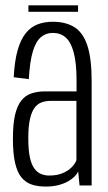

<svg xmlns="http://www.w3.org/2000/svg" viewBox="-20 -682 398 706"><path d="M148 4Q175 4 195.5 -1.5Q216 -7 230.8 -15.5Q245.5 -24 254.8 -33.5Q264 -43 267.5 -52L272.5 0H317V-384Q317 -467 301.2 -514.5Q285.5 -562 253.8 -582Q222 -602 174 -602Q142.5 -602 117.2 -592Q92 -582 73.8 -558.8Q55.5 -535.5 44.5 -496.2Q33.5 -457 30.5 -398L86 -391Q89.5 -455 100.5 -492Q111.5 -529 130 -545Q148.5 -561 174 -561Q202.5 -561 221.8 -544Q241 -527 251.2 -488.5Q261.5 -450 261.5 -385V-346H146.5Q118 -346 95.5 -338.5Q73 -331 58 -311.8Q43 -292.5 35.2 -259Q27.5 -225.5 27.5 -172Q27.5 -117.5 35.5 -82.8Q43.5 -48 59.2 -29.2Q75 -10.5 97.2 -3.2Q119.5 4 148 4ZM161.5 -36.5Q145 -36.5 131 -42.2Q117 -48 106.2 -62.5Q95.5 -77 89.8 -104Q84 -131 84 -174.5Q84 -217 90.2 -244.2Q96.5 -271.5 107.2 -285.8Q118 -300 132.8 -305.5Q147.5 -311 165 -311H261V-93Q256.5 -80.5 243.8 -67.2Q231 -54 210.2 -45.2Q189.5 -36.5 161.5 -36.5ZM84.5 -638.5H267V-662.5H84.5Z"/></svg>

Font: Anybody Condensed Light
Style: Regular
Weight: 300
Width: 3
Designer: Tyler Finck
Foundry: Etcetera Type Company
Version: Version 1.113;gftools[0.9.25]